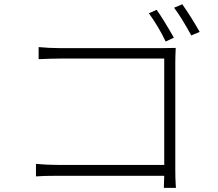

<svg xmlns="http://www.w3.org/2000/svg" viewBox="-20 -866 1040 915"><path d="M808.6 -686.5 769.5 -668Q737.3 -736.3 689.5 -802.7L726.6 -819.3Q757.8 -775.4 808.6 -686.5ZM815.4 -570.3V-53.7Q815.4 -38.1 815.9 -18.6Q816.4 1 817.4 14.2Q818.4 27.3 818.4 29.3H760.7Q760.7 28.3 762.7 -28.3H254.9Q187.5 -28.3 151.4 -25.4V-85Q205.1 -80.1 253.9 -80.1H762.7V-586.9H265.6Q228.5 -586.9 164.1 -584V-641.6Q215.8 -636.7 264.6 -636.7H751Q794.9 -636.7 817.4 -637.7Q815.4 -594.7 815.4 -570.3ZM809.6 -829.1 848.6 -845.7Q892.6 -783.2 931.6 -713.9L891.6 -697.3Q840.8 -789.1 809.6 -829.1Z"/></svg>

Font: Gen Shin Gothic Light
Style: Regular
Weight: 200
Designer: [Source Han Sans]
Ryoko NISHIZUKA  (kana & ideographs); Paul D. Hunt (Latin, Greek & Cyrillic); Wenlong ZHANG  (bopomofo
Version: Version 1.002.20150607